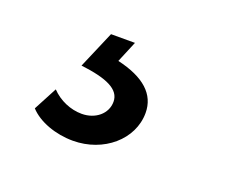

<svg xmlns="http://www.w3.org/2000/svg" viewBox="-55 -94 492 407"><g transform="rotate(20 191.0 110.0)"><path d="M137 230C206 230 262 182 262 122C262 80 231 52 170 38L190 -10H136L100 74C159 81 190 95 190 123C190 150 166 170 135 170C110 170 84 159 66 140L38 193C59 216 98 230 137 230Z"/></g></svg>

Font: Mluvka
Style: Italic
Weight: 400
Italic angle: -8°
Designer: Modified by Jiří Krblich, Original typeface by Gumpita Rahayu
Foundry: Gumpita Rahayu & Jiří Krblich
Version: Version 2.000;Glyphs 3.1.1 (3134)